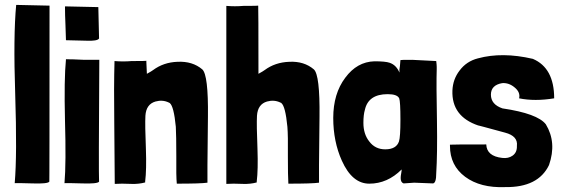

<svg xmlns="http://www.w3.org/2000/svg" viewBox="-20 -747 2307 783"><path d="M182 -724Q182 14 181 -6Q174 3 113 1Q46 -1 40 0Q50 -115 42 -363Q34 -601 46 -727Z M385 -503V-500Q382 -39 384 -6Q377 3 316 1Q248 -1 243 0Q250 -81 245 -257Q241 -424 249 -505V-506Q244 -505 277 -505Q327 -502 368 -503ZM381 -718 384 -590Q377 -579 332 -581L249 -583Q249 -597 247 -644Q245 -687 245 -721Z M604 -461Q647 -493 704 -495Q765 -498 805 -464Q830 -441 828 -271Q825 -11 826 -2Q799 2 701 2Q698 -28 699 -110Q699 -194 697 -230Q689 -314 672 -327Q671 -328 670 -328Q668 -329 668 -329Q643 -341 614 -333Q576 -322 573 -275Q571 -237 575 -140Q578 -55 572 -7V-3Q546 4 517 3Q473 1 448 3L446 -243Q444 -394 447 -498Q482 -495 517 -498Q577 -498 577 -499Q576 -509 579 -446Q599 -457 604 -461Z M1059 -461Q1102 -493 1160 -495Q1220 -498 1260 -464Q1285 -441 1283 -271Q1280 -11 1281 -2Q1254 2 1156 2Q1154 -28 1154 -110Q1155 -194 1152 -230Q1144 -314 1127 -327Q1127 -328 1125 -328Q1124 -329 1123 -329Q1098 -341 1069 -333Q1031 -322 1028 -275Q1026 -237 1030 -140Q1033 -55 1027 -7V-3Q1001 4 972 3Q928 1 903 3V-723Q938 -720 973 -723Q1033 -723 1033 -724Q1034 -719 1034 -446Q1054 -457 1059 -461Z M1761 -474V-464Q1759 -406 1762 -252Q1764 -119 1759 -40Q1759 -1 1746 1L1669 -2L1626 1Q1614 -3 1614 -21Q1614 -29 1616 -39Q1618 -50 1618 -56Q1560 2 1486 2Q1416 2 1374 -92Q1339 -170 1339 -266Q1339 -365 1388 -430Q1436 -495 1507 -497Q1552 -497 1569 -491Q1596 -482 1609 -451Q1608 -463 1611 -478Q1613 -496 1613 -502Q1613 -503 1661 -503Q1731 -500 1759 -498Q1761 -482 1761 -474ZM1462 -246Q1462 -200 1486 -170Q1510 -138 1551 -138Q1596 -138 1607 -170Q1613 -188 1613 -259Q1613 -333 1608 -346Q1600 -363 1561 -363Q1482 -363 1468 -299Q1462 -279 1462 -246Z M2097 -346Q2103 -371 2078 -391Q2055 -410 2028 -408Q1982 -400 1982 -361Q1982 -321 2029 -305Q2172 -284 2206 -240Q2251 -166 2219 -74Q2175 18 2040 16Q1939 20 1877 -26Q1815 -72 1815 -152V-157Q1824 -158 1963 -158Q1965 -110 2028 -103Q2053 -100 2070 -112Q2089 -125 2088 -152Q2093 -192 2040 -206Q1923 -238 1931 -235Q1821 -272 1825 -378Q1827 -424 1854 -459Q1882 -497 1929 -509Q2028 -536 2153 -507Q2240 -470 2240 -346Q2161 -333 2097 -346Z"/></svg>

Font: Londrina Solid
Style: Regular
Weight: 400
Designer: Marcelo Magalhaes
Foundry: Marcelo Magalh„es
Version: Version 1.001 2011